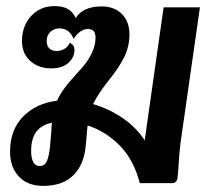

<svg xmlns="http://www.w3.org/2000/svg" viewBox="-20 -600 728 629"><path d="M635 -576 571 -129Q567 -97 564 -43Q561 -14 562 -18Q559 0 544 0H438Q418 -77 372 -123.5Q326 -170 267 -189Q265 -173 263 -145L261 -124Q256 -62 221 -26.5Q186 9 121 9Q71 9 42 -21.5Q13 -52 13 -103Q13 -175 56 -218.5Q99 -262 167 -270Q177 -292 190 -309.5Q203 -327 216.5 -342Q230 -357 236 -364Q293 -423 293 -477Q293 -505 268 -505Q243 -505 221 -473Q207 -507 175 -507Q158 -507 145.5 -496Q133 -485 133 -465Q133 -449 142 -441Q151 -433 165 -433Q195 -433 209 -460Q224 -452 224 -436Q224 -412 204 -394Q184 -376 148 -376Q106 -376 79 -400.5Q52 -425 52 -465Q52 -515 82 -547.5Q112 -580 158 -580Q186 -580 202.5 -570.5Q219 -561 228 -541Q252 -579 313 -579Q354 -579 379 -554.5Q404 -530 404 -487Q404 -447 386.5 -412Q369 -377 337 -338Q321 -318 307 -297Q293 -276 285 -259Q339 -243 383.5 -212Q428 -181 454 -140L516 -576ZM144 -122 148 -167Q148 -180 150 -198Q116 -191 99 -168.5Q82 -146 82 -105Q82 -82 89 -69Q96 -56 109 -56Q127 -56 134 -73Q141 -90 144 -122Z"/></svg>

Font: Krub SemiBold
Style: Italic
Weight: 600
Italic angle: -8°
Designer: Ekaluck Peanpanawate
Foundry: Cadson Demak Co.,Ltd.
Version: Version 1.000; ttfautohint (v1.6)